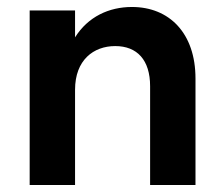

<svg xmlns="http://www.w3.org/2000/svg" viewBox="-20 -530 635 550"><path d="M410 -283V0H540V-305C540 -435 465 -510 358 -510C292 -510 232 -482 195 -423V-500H65V0H195V-273C195 -358 248 -398 310 -398C373 -398 410 -358 410 -283Z"/></svg>

Font: Gully SemiBold
Style: Regular
Weight: 600
Designer: jaikishan Patel
Foundry: MagicType
Version: Version 1.000;Glyphs 3.2 (3242)